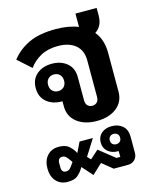

<svg xmlns="http://www.w3.org/2000/svg" viewBox="-134 -712 905 1112"><g transform="rotate(-15 318.5 -156.0)"><path d="M554 -576Q554 -512 509 -483Q551 -432 551 -354V-120Q551 -59 505.5 -23.5Q460 12 387 12Q314 12 268.5 -23.5Q223 -59 223 -120V-150H219Q164 -150 128.5 -180Q93 -210 93 -263Q93 -316 128.5 -346Q164 -376 219 -376Q274 -376 309.5 -346Q345 -316 345 -263V-123Q345 -102 356 -91Q367 -80 384 -80Q401 -80 412 -91Q423 -102 423 -123V-341Q423 -402 384.5 -434Q346 -466 279 -466Q219 -466 176 -442.5Q133 -419 106 -381L27 -452Q66 -503 129 -533.5Q192 -564 292 -564Q370 -564 427 -541V-621H554ZM132 309Q90 309 64 280.5Q38 252 38 204Q38 156 64 127.5Q90 99 132 99Q172 99 191.5 115.5Q211 132 222 150L228 161H229L258 101H338L277 198L296 218L346 173L440 248H463V213H460Q422 213 398.5 192.5Q375 172 375 138Q375 104 398.5 83.5Q422 63 460 63Q500 63 525.5 85.5Q551 108 551 150V247Q551 272 535 288Q519 304 494 304H409L346 253L286 309L230 246L222 259Q210 278 191 293.5Q172 309 132 309ZM215 -213Q236 -213 249.5 -226.5Q263 -240 263 -263Q263 -286 249.5 -299.5Q236 -313 215 -313Q194 -313 180.5 -299.5Q167 -286 167 -263Q167 -240 180.5 -226.5Q194 -213 215 -213ZM138 248Q153 248 161.5 239.5Q170 231 181 215L188 205L181 194Q170 179 161 169.5Q152 160 138 160Q112 160 112 192V216Q112 248 138 248ZM460 171Q474 171 482.5 162.5Q491 154 491 140Q491 126 482.5 117.5Q474 109 460 109Q446 109 437.5 117.5Q429 126 429 140Q429 154 437.5 162.5Q446 171 460 171Z"/></g></svg>

Font: IBM Plex Sans Thai Looped SemiBold
Style: Regular
Weight: 600
Designer: Mike Abbink, Paul van der Laan, Pieter van Rosmalen, Ben Mitchell, Mark Frömberg
Foundry: Bold Monday
Version: Version 1.1